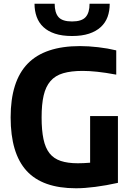

<svg xmlns="http://www.w3.org/2000/svg" viewBox="-20 -998 700 1029"><path d="M366 -805Q313 -805 275 -817.5Q237 -830 212.5 -853Q188 -876 176.5 -908Q165 -940 165 -978H273Q273 -930 293.5 -906.5Q314 -883 366 -883Q418 -883 439 -906.5Q460 -930 460 -978H568Q568 -939 556.5 -907.5Q545 -876 520 -853Q495 -830 457 -817.5Q419 -805 366 -805ZM387 11Q208 11 122.5 -82.5Q37 -176 37 -369Q37 -563 128.5 -657Q220 -751 409 -751Q454 -751 506 -745Q558 -739 603 -728V-598Q544 -609 500.5 -613.5Q457 -618 423 -618Q361 -618 318.5 -605.5Q276 -593 250.5 -563.5Q225 -534 214 -486.5Q203 -439 203 -369Q203 -300 213 -252.5Q223 -205 245.5 -176.5Q268 -148 305.5 -135.5Q343 -123 397 -123Q427 -123 463 -126V-376H612V-18Q549 -4 491 3.5Q433 11 387 11Z"/></svg>

Font: Encode Sans Narrow
Style: Bold
Weight: 700
Designer: Pablo Impallari, Andres Torresi
Foundry: Pablo Impallari, Andres Torresi
Version: Version 1.000; ttfautohint (v1.00) -l 8 -r 50 -G 200 -x 14 -